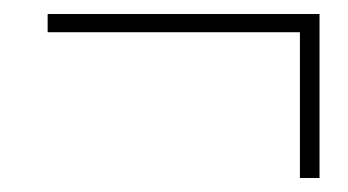

<svg xmlns="http://www.w3.org/2000/svg" viewBox="-20 -364 496 274"><path d="M408 -110V-318H48V-344H436V-110Z"/></svg>

Font: Source Sans 3 ExtraLight
Style: Italic
Weight: 250
Italic angle: -11°
Designer: Paul D. Hunt
Foundry: Adobe
Version: Version 3.046;hotconv 1.0.118;makeotfexe 2.5.65603